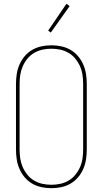

<svg xmlns="http://www.w3.org/2000/svg" viewBox="-20 -981 540 1009"><path d="M250 8Q224 8 198 2.5Q172 -3 149.5 -16Q127 -29 110 -49Q93 -69 82.5 -93Q72 -117 68 -143Q64 -169 64 -195V-540Q64 -566 68 -592Q72 -618 82.5 -642Q93 -666 110 -686Q127 -706 149.5 -719Q172 -732 198 -737.5Q224 -743 250 -743Q276 -743 302 -737.5Q328 -732 350.5 -719Q373 -706 390 -686Q407 -666 417.5 -642Q428 -618 432 -592Q436 -566 436 -540V-195Q436 -169 432 -143Q428 -117 417.5 -93Q407 -69 390 -49Q373 -29 350.5 -16Q328 -3 302 2.5Q276 8 250 8ZM250 -10Q274 -10 297 -15Q320 -20 340.5 -32Q361 -44 376 -62.5Q391 -81 400.5 -102.5Q410 -124 413.5 -147.5Q417 -171 417 -195V-540Q417 -564 413.5 -587.5Q410 -611 400.5 -632.5Q391 -654 376 -672.5Q361 -691 340.5 -703Q320 -715 297 -720Q274 -725 250 -725Q226 -725 203 -720Q180 -715 159.5 -703Q139 -691 124 -672.5Q109 -654 99.5 -632.5Q90 -611 86.5 -587.5Q83 -564 83 -540V-195Q83 -171 86.5 -147.5Q90 -124 99.5 -102.5Q109 -81 124 -62.5Q139 -44 159.5 -32Q180 -20 203 -15Q226 -10 250 -10ZM247 -810 233 -820 329 -961 346 -949Z"/></svg>

Font: Iosevka Curly Thin
Style: Regular
Weight: 100
Monospace: yes
Designer: Belleve Invis
Foundry: Belleve Invis
Version: Version 22.1.2; ttfautohint (v1.8.4)